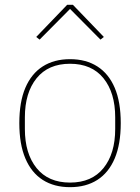

<svg xmlns="http://www.w3.org/2000/svg" viewBox="-20 -763 580 795"><path d="M270 12Q204 12 157 -18Q110 -48 85 -107Q60 -166 60 -253Q60 -341 85 -399.5Q110 -458 157 -488Q204 -518 270 -518Q336 -518 383 -488Q430 -458 455 -399.5Q480 -341 480 -253Q480 -166 455 -107Q430 -48 383 -18Q336 12 270 12ZM270 -7Q360 -7 408.5 -67Q457 -127 457 -229V-277Q457 -379 408.5 -439Q360 -499 270 -499Q180 -499 131.5 -439Q83 -379 83 -277V-229Q83 -127 131.5 -67Q180 -7 270 -7ZM258 -743H282L410 -610L396 -599L270 -726L144 -599L130 -610Z"/></svg>

Font: IBM Plex Sans Thin
Style: Regular
Weight: 250
Designer: Mike Abbink, Paul van der Laan, Pieter van Rosmalen
Foundry: Bold Monday
Version: Version 3.201